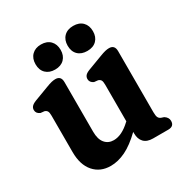

<svg xmlns="http://www.w3.org/2000/svg" viewBox="-149 -727 815 854"><g transform="rotate(-30 259.0 -300.0)"><path d="M60.5 -127V-313.5Q60.5 -330 56.5 -336.8Q52.5 -343.5 43 -346.5L23.5 -348.5Q4.5 -357 4.5 -374.5Q4.5 -384.5 10.8 -392Q17 -399.5 33 -406L106 -433.5Q125.5 -441 136.2 -443.5Q147 -446 156 -446Q185 -446 185 -414V-159Q185 -120.5 201.8 -100.5Q218.5 -80.5 246.5 -80.5Q288 -80.5 333 -123L336 -125.5V-313.5Q336 -330 332 -336.8Q328 -343.5 318.5 -346.5L299 -348.5Q280 -357 280 -374.5Q280 -384.5 286 -392Q292 -399.5 308.5 -406L381.5 -433.5Q401 -441 411.8 -443.5Q422.5 -446 431.5 -446Q460.5 -446 460.5 -414V-100.5Q460.5 -81.5 464.5 -73.5Q468.5 -65.5 477.5 -62L491 -57.5Q509.5 -46 509.5 -28Q509.5 0 479 0H401Q370 0 354.5 -16.5Q339 -33 339 -61.5V-69.5Q294 -26 254.8 -7Q215.5 12 178 12Q124.5 12 92.5 -24.5Q60.5 -61 60.5 -127ZM177.5 -483Q148 -483 130.5 -500Q113 -517 113 -547Q113 -576.5 130.5 -594Q148 -611.5 177.5 -611.5Q207.5 -611.5 224.8 -594Q242 -576.5 242 -547Q242 -518 224.8 -500.5Q207.5 -483 177.5 -483ZM343 -483Q313 -483 295.5 -500Q278 -517 278 -547Q278 -576.5 295.5 -594Q313 -611.5 343 -611.5Q373.5 -611.5 390.8 -594Q408 -576.5 408 -547Q408 -518 390.8 -500.5Q373.5 -483 343 -483Z"/></g></svg>

Font: Fraunces 144pt SuperSoft SemiBold
Style: Regular
Weight: 600
Version: Version 1.000;[b76b70a41]